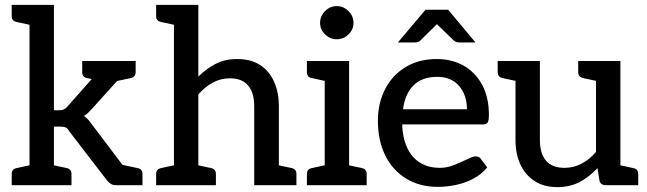

<svg xmlns="http://www.w3.org/2000/svg" viewBox="-20 -759 2650 787"><path d="M101 0V-739H201V-307H224Q234 -307 241.5 -310.5Q249 -314 256 -322L405 -490Q413 -499 421 -504Q429 -509 443 -509H534L356 -312Q348 -304 341 -296.5Q334 -289 324 -284Q342 -271 356 -250L545 0H455Q443 0 435 -5Q427 -10 419 -19L263 -222Q256 -234 248.5 -237Q241 -240 226 -240H201V0ZM429 -421 393 -462V-509H518L447 -424ZM463 0 413 -98 475 -85ZM28 0V-46Q28 -56 33 -62Q38 -68 48 -70L117 -85L129 0ZM172 0 184 -85 254 -70Q263 -68 268 -62Q273 -56 273 -46V0ZM129 -739 117 -654 48 -669Q38 -671 33 -677Q28 -683 28 -693V-739ZM536 -509V-463Q536 -453 530.5 -447Q525 -441 516 -439L446 -424L434 -509ZM418 -509 406 -424 337 -439Q327 -441 322 -447Q317 -453 317 -463V-509ZM463 0 474 -85 544 -70Q554 -68 559 -62Q564 -56 564 -46V0Z M693 0V-739H793V-445Q825 -477 863.5 -497Q902 -517 952 -517Q1008 -517 1045.5 -493Q1083 -469 1103 -425Q1123 -381 1123 -324V0H1022V-324Q1022 -378 997.5 -408Q973 -438 922 -438Q885 -438 852.5 -420.5Q820 -403 793 -372V0ZM1094 0 1106 -85 1176 -70Q1185 -68 1190 -62Q1195 -56 1195 -46V0ZM620 0V-46Q620 -56 625 -62Q630 -68 640 -70L709 -85L721 0ZM721 -739 709 -654 640 -669Q630 -671 625 -677Q620 -683 620 -693V-739ZM764 0 776 -85 846 -70Q855 -68 860 -62Q865 -56 865 -46V0Z M1311 0V-509H1411V0ZM1238 0V-46Q1238 -56 1243 -62Q1248 -68 1258 -70L1327 -85L1339 0ZM1382 0 1394 -85 1464 -70Q1473 -68 1478 -62Q1483 -56 1483 -46V0ZM1339 -509 1327 -424 1258 -439Q1248 -441 1243 -447Q1238 -453 1238 -463V-509ZM1360 -598Q1333 -598 1312.5 -618Q1292 -638 1292 -665Q1292 -693 1312.5 -713.5Q1333 -734 1360 -734Q1388 -734 1408.5 -713.5Q1429 -693 1429 -665Q1429 -638 1408.5 -618Q1388 -598 1360 -598Z M1775 7Q1701 7 1645.5 -26.5Q1590 -60 1559.5 -121Q1529 -182 1529 -265Q1529 -336 1558.5 -393.5Q1588 -451 1642.5 -484Q1697 -517 1770 -517Q1834 -517 1882 -489Q1930 -461 1957 -410Q1984 -359 1984 -288Q1984 -265 1979 -257Q1974 -249 1959 -249H1629Q1629 -246 1629 -243Q1629 -240 1629 -237Q1635 -157 1675 -114Q1715 -71 1783 -71Q1813 -71 1842.5 -83Q1872 -95 1895.5 -106.5Q1919 -118 1930 -118Q1942 -118 1949 -110L1977 -73Q1955 -45 1921 -27Q1887 -9 1849 -1Q1811 7 1775 7ZM1632 -311H1894Q1894 -369 1862 -406.5Q1830 -444 1772 -444Q1710 -444 1675 -409Q1640 -374 1632 -311ZM1611 -585 1724 -719H1817L1929 -585H1863Q1850 -585 1841 -592L1771 -660L1702 -592Q1699 -589 1693 -587Q1687 -585 1680 -585Z M2264 8Q2209 8 2171 -17Q2133 -42 2113 -85Q2093 -128 2093 -185V-509H2193V-185Q2193 -130 2218 -100.5Q2243 -71 2294 -71Q2331 -71 2363.5 -88Q2396 -105 2423 -136V-509H2523V0H2463Q2441 0 2437 -20L2429 -70Q2397 -35 2357 -13.5Q2317 8 2264 8ZM2495 0 2507 -85 2576 -70Q2586 -68 2591 -62Q2596 -56 2596 -46V0ZM2122 -509 2110 -424 2040 -439Q2031 -441 2025.5 -447Q2020 -453 2020 -463V-509ZM2452 -509 2440 -424 2370 -439Q2361 -441 2355.5 -447Q2350 -453 2350 -463V-509Z"/></svg>

Font: Aleo Medium
Style: Regular
Weight: 500
Designer: Alessio Laiso
Foundry: Alessio Laiso
Version: Version 2.001;gftools[0.9.29]